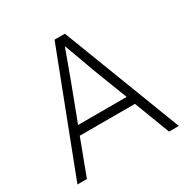

<svg xmlns="http://www.w3.org/2000/svg" viewBox="-159 -841 961 982"><g transform="rotate(-30 321.0 -350.0)"><path d="M22 0 291 -700H352L621 0H563L483 -210H157L78 0ZM257 -473 177 -262H464L382 -475Q379 -483 368.5 -512.5Q358 -542 344.5 -578.5Q331 -615 320 -645Q310 -618 297.5 -583.5Q285 -549 273.5 -518Q262 -487 257 -473Z"/></g></svg>

Font: Readex Pro ExtraLight
Style: Regular
Weight: 200
Designer: Bonnie Shaver-Troup, Thomas Jockin
Foundry: Lexend
Version: Version 1.203; ttfautohint (v1.8.3)